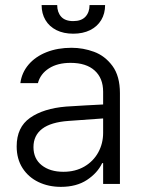

<svg xmlns="http://www.w3.org/2000/svg" viewBox="-20 -727 566 759"><path d="M241.2 -305.7Q275.4 -308.1 317.1 -310.3Q358.9 -312.5 387.7 -314V-364.3Q387.7 -418 354.2 -448.2Q320.8 -478.5 258.8 -478.5Q207.5 -478.5 173.6 -456.8Q139.6 -435.1 129.9 -398.4H60.5Q65.9 -439.9 93 -471.7Q120.1 -503.4 164.1 -520.8Q208 -538.1 262.7 -538.1Q308.6 -538.1 351.8 -522.2Q395 -506.3 424.6 -466.3Q454.1 -426.3 454.1 -358.4V0H387.7V-82H383.8Q365.2 -43 323.7 -15.6Q282.2 11.7 220.7 11.7Q171.9 11.7 132.1 -7.3Q92.3 -26.4 69.1 -62.5Q45.9 -98.6 45.9 -148.4Q45.9 -224.1 98.9 -261.2Q151.9 -298.3 241.2 -305.7ZM230.5 -47.9Q277.8 -47.9 313.5 -68.6Q349.1 -89.4 368.4 -124.5Q387.7 -159.7 387.7 -202.1V-258.8L251 -249Q181.2 -244.1 146.7 -217.8Q112.3 -191.4 112.3 -145.5Q112.3 -99.6 145 -73.7Q177.7 -47.9 230.5 -47.9ZM269.5 -593.8Q231.4 -593.8 203.1 -607.9Q174.8 -622.1 159.7 -647.7Q144.5 -673.3 144.5 -707H206.1Q206.1 -678.7 221.7 -661.1Q237.3 -643.6 269.5 -643.6Q301.8 -643.6 317.9 -661.1Q334 -678.7 334 -707H395.5Q395.5 -673.3 380.1 -647.7Q364.7 -622.1 336.2 -607.9Q307.6 -593.8 269.5 -593.8Z"/></svg>

Font: Pretendard GOV Light
Style: Regular
Weight: 300
Designer: Base glyphs from Inter by Rasmus Andersson; Hangeul glyphs from Noto Sans CJK(Source Han Sans) by Jang Soo-young and Kan
Foundry: Kil Hyung-jin
Version: Version 1.309